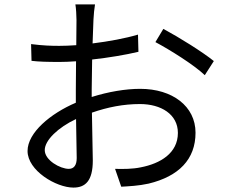

<svg xmlns="http://www.w3.org/2000/svg" viewBox="-20 -819 1040 871"><path d="M721 -688 685 -628C749 -594 860 -525 909 -478L950 -542C901 -582 792 -650 721 -688ZM325 -279 328 -102C328 -69 315 -53 292 -53C253 -53 183 -92 183 -138C183 -183 244 -241 325 -279ZM121 -619 123 -543C157 -539 194 -538 251 -538C272 -538 297 -539 325 -541L324 -410V-353C209 -304 105 -217 105 -134C105 -45 235 32 313 32C367 32 401 2 401 -91L397 -308C469 -333 540 -347 615 -347C710 -347 787 -301 787 -216C787 -124 707 -77 619 -60C582 -52 539 -52 502 -53L530 28C565 26 609 24 654 14C791 -19 867 -96 867 -217C867 -337 762 -416 616 -416C550 -416 472 -403 396 -379V-414L398 -549C471 -557 549 -570 608 -584L606 -662C549 -645 473 -631 400 -622L404 -730C405 -753 408 -781 411 -799H322C325 -782 327 -748 327 -728L326 -614C298 -612 272 -611 249 -611C212 -611 176 -612 121 -619Z"/></svg>

Font: Noto Sans KR
Style: Regular
Weight: 400
Designer: Ryoko NISHIZUKA 西塚涼子 (kana, bopomofo & ideographs); Paul D. Hunt (Latin, Greek & Cyrillic); Sandoll Communications 산돌커뮤니
Foundry: Adobe
Version: Version 2.004;hotconv 1.0.118;makeotfexe 2.5.65603